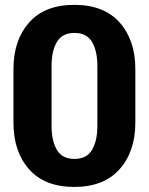

<svg xmlns="http://www.w3.org/2000/svg" viewBox="-20 -745 604 780"><path d="M34.7 -246.3V-464.6Q34.7 -581.5 98.1 -653.4Q161.6 -725.3 282 -725.3Q402.1 -725.3 465.9 -653.7Q529.8 -582 529.8 -464.6V-246.3Q529.8 -129.2 465.6 -57.4Q401.4 14.4 282 14.4Q161.4 14.4 98 -57.4Q34.7 -129.2 34.7 -246.3ZM189.5 -232.7Q189.5 -173.3 210.9 -136.4Q232.4 -99.4 282.5 -99.4Q332.5 -99.4 354 -136.4Q375.5 -173.3 375.5 -232.7V-477.8Q375.5 -537.6 353.9 -574.5Q332.3 -611.3 282.5 -611.3Q232.7 -611.3 211.1 -574.5Q189.5 -537.6 189.5 -477.8Z"/></svg>

Font: RobotoFlex
Style: Regular
Weight: 400
Designer: Berlow after Robertson
Foundry: Google
Version: Version 2.136